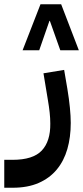

<svg xmlns="http://www.w3.org/2000/svg" viewBox="-80 -641 390 901"><path d="M-60 109H-21Q75 109 116 65.5Q157 22 156 -61Q156 -86 153 -113.5Q150 -141 145 -170L124 -297L221 -313L236 -225Q244 -177 248 -136Q252 -95 252 -64Q252 3 236 58.5Q220 114 186.5 154.5Q153 195 101.5 217.5Q50 240 -20 240H-60ZM290 -405H203L154 -543H152L104 -405H26L110 -621H207Z"/></svg>

Font: IBM Plex Sans Arabic SmBld
Style: Regular
Weight: 600
Designer: Mike Abbink, Paul van der Laan, Pieter van Rosmalen, Wael Morcos, Khajak Apelian
Foundry: Bold Monday
Version: Version 1.005